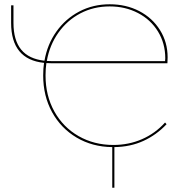

<svg xmlns="http://www.w3.org/2000/svg" viewBox="-20 -683 866 898"><path d="M197 -388Q193 -363 193 -330Q193 -236 234 -162Q275 -88 347.5 -46.5Q420 -5 510 -5Q582 -5 644 -32Q706 -59 752 -110L759 -102Q712 -52 651 -24Q590 4 515 5V195H505V5Q412 4 338.5 -39.5Q265 -83 223.5 -158.5Q182 -234 182 -330Q182 -364 186 -389Q32 -405 32 -576V-658H43V-576Q43 -495 79 -451Q115 -407 188 -399Q201 -475 243.5 -535Q286 -595 350.5 -629Q415 -663 493 -663Q570 -663 631.5 -631Q693 -599 728.5 -542Q764 -485 764 -415Q764 -397 763 -387H224Q206 -387 197 -388ZM199 -398Q207 -397 224 -397H752Q753 -402 753 -410Q753 -480 719 -535.5Q685 -591 625.5 -622Q566 -653 493 -653Q418 -653 356 -620.5Q294 -588 253 -530Q212 -472 199 -398Z"/></svg>

Font: Ysabeau Infant Hairline
Style: Regular
Weight: 100
Designer: Christian Thalmann (Catharsis Fonts)
Version: Version 0.003